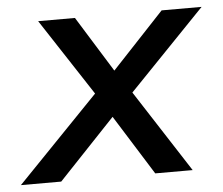

<svg xmlns="http://www.w3.org/2000/svg" viewBox="-84 -551 694 598"><g transform="rotate(-5 262.5 -252.0)"><path d="M-42 0 213 -264 56 -504H171L279 -330L442 -504H567L329 -257L495 0H378L261 -187L84 0Z"/></g></svg>

Font: Mulish SemiBold
Style: Italic
Weight: 600
Italic angle: -9°
Designer: Vernon Adams
Foundry: Vernon Adams
Version: Version 3.603; ttfautohint (v1.8.3)